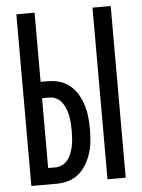

<svg xmlns="http://www.w3.org/2000/svg" viewBox="-53 -777 605 819"><g transform="rotate(-5 250.0 -367.5)"><path d="M374 0V-735H452V0ZM48 0V-735H126V-439H158Q183 -439 208 -431.5Q233 -424 252.5 -407.5Q272 -391 285 -368.5Q298 -346 305.5 -321Q313 -296 315.5 -270.5Q318 -245 318 -220Q318 -194 315.5 -168.5Q313 -143 305.5 -118.5Q298 -94 285 -71.5Q272 -49 252.5 -32Q233 -15 208 -7.5Q183 0 158 0ZM126 -70H158Q173 -70 187.5 -77.5Q202 -85 211.5 -98Q221 -111 226.5 -126Q232 -141 235 -156.5Q238 -172 239 -188Q240 -204 240 -220Q240 -235 239 -251Q238 -267 235 -282.5Q232 -298 226.5 -313Q221 -328 211.5 -341Q202 -354 187.5 -361.5Q173 -369 158 -369H126Z"/></g></svg>

Font: Iosevka Fuck
Style: Regular
Weight: 400
Monospace: yes
Designer: Belleve Invis
Foundry: Belleve Invis
Version: Version 28.0.7; ttfautohint (v1.8.3)